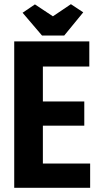

<svg xmlns="http://www.w3.org/2000/svg" viewBox="-20 -898 480 918"><path d="M48 -700V0H411V-116H185V-297H383V-413H185V-580H407V-700ZM287 -728H181L88 -837L147 -877L233 -820L319 -878L378 -839Z"/></svg>

Font: Jockey One
Style: Regular
Weight: 400
Designer: TypeTogether
Foundry: TypeTogether
Version: Version 1.002